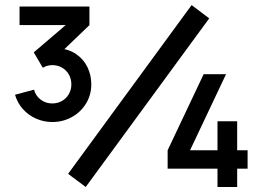

<svg xmlns="http://www.w3.org/2000/svg" viewBox="-20 -746 1068 766"><path d="M40 -368 115.7 -388.3Q123.1 -362.2 143.3 -347.7Q163.5 -333.2 188.8 -333.3Q209.8 -333.4 227.3 -343.3Q244.8 -353.2 254.8 -370.8Q264.7 -388.2 264.7 -409.3Q264.7 -430.8 254.9 -448.4Q245.1 -465.9 227.7 -476Q210.3 -486.2 188.7 -486.2Q169.2 -486.2 150.7 -475.8L114.7 -537L266.7 -667L274.5 -646H58V-720H336.8V-645.8L215 -528.8L213.8 -553.3Q254 -550.2 283.4 -530.4Q312.8 -510.6 328.5 -478.8Q344.2 -447 344.2 -409.3Q344.2 -367.2 323.2 -332.9Q302.3 -298.6 266.5 -278.9Q230.8 -259.2 188.8 -259.2Q155 -259.2 124.3 -272.6Q93.7 -286 71.6 -310.5Q49.5 -335.1 40 -368ZM251.7 -52.5 744.5 -725.8 814.7 -672.7 322 0ZM847.7 -73.2H648.8V-146.5L792.5 -450H881.8L738.2 -146.5H847.7V-262.2H926.2V-146.5H967.8V-73.2H926.2V0H847.7Z"/></svg>

Font: Tap Sans
Style: Regular
Weight: 400
Designer: Tap Payments
Foundry: Tap Payments
Version: Version 1.001;Glyphs 3.1.2 (3151)